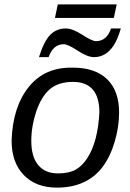

<svg xmlns="http://www.w3.org/2000/svg" viewBox="-20 -847 596 877"><path d="M524 -333Q524 -268 504 -200Q484 -132 449 -85Q377 10 240 10Q144 10 88.5 -47.5Q33 -105 33 -205Q38 -358 111 -449.5Q184 -541 313 -538Q415 -538 469.5 -485Q524 -432 524 -333ZM434 -333Q434 -473 313 -473Q247 -473 207 -439Q168 -405 145 -336Q123 -270 123 -203Q123 -131 154.5 -93Q186 -55 245 -55Q294 -55 324.5 -71.5Q355 -88 379 -125Q427 -200 434 -333ZM409 -586Q380 -586 335 -615.5Q290 -645 271 -645Q223 -645 202 -586H158Q181 -659 209.5 -688Q238 -717 281 -717Q311 -717 356 -688Q401 -659 418 -659Q468 -659 487 -717H532Q516 -664 499 -639Q464 -586 409 -586ZM513 -827 500 -765H231L244 -827Z"/></svg>

Font: Libra Sans
Style: Italic
Weight: 400
Italic angle: -12°
Foundry: Context Ltd
Version: Version 1.002